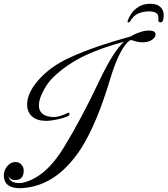

<svg xmlns="http://www.w3.org/2000/svg" viewBox="-38 -897 883 1012"><path d="M755 -877Q790 -877 807.5 -860Q825 -843 825 -817Q825 -804 822 -792.5Q819 -781 811 -779H809Q800 -779 796 -787Q797 -791 797 -794.5Q797 -798 797 -802Q797 -822 784 -829.5Q771 -837 746 -837Q718 -837 691.5 -826Q665 -815 647 -783Q644 -779 640 -779Q632 -779 635 -787Q639 -801 652.5 -822.5Q666 -844 691.5 -860.5Q717 -877 755 -877ZM67 95Q-16 95 -18 29Q-18 1 0 -21Q18 -43 44 -43Q64 -43 76 -28Q87 -16 87 2Q87 52 41 52Q17 52 7 32Q12 68 66 68Q77 68 87 65Q204 35 298 -119Q391 -271 486 -472Q558 -624 615 -677Q553 -660 502.5 -642Q452 -624 414 -606Q311 -558 238 -485Q213 -460 192 -421Q180 -399 173.5 -379Q167 -359 167 -342Q167 -288 231 -281Q234 -281 237 -280.5Q240 -280 243 -280Q261 -280 280 -286Q299 -292 320 -302Q327 -305 328 -297V-295Q328 -289 321 -285Q300 -276 277.5 -270.5Q255 -265 232 -262Q225 -261 219 -260.5Q213 -260 206 -260Q157 -260 131 -283Q105 -307 105 -346Q105 -406 162 -472Q194 -509 236 -539.5Q278 -570 333 -595Q401 -626 480.5 -653Q560 -680 651 -705Q669 -716 686 -722.5Q703 -729 719 -733Q734 -736 747 -736Q782 -736 782 -715Q782 -700 763 -687Q744 -674 713 -674Q688 -674 658 -685H647Q592 -645 542 -478Q471 -243 391 -117Q264 80 85 94Q81 94 76.5 94.5Q72 95 67 95Z"/></svg>

Font: Carattere
Style: Regular
Weight: 400
Designer: Robert E. Leuschke
Foundry: Robert E. Leuschke
Version: Version 1.010; ttfautohint (v1.8.3)